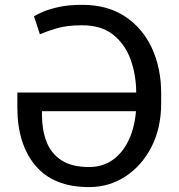

<svg xmlns="http://www.w3.org/2000/svg" viewBox="-20 -757 732 787"><path d="M316.8 -737.2Q421.2 -737.2 493.4 -688.9Q565.7 -640.6 603.2 -558.6Q640.6 -476.6 640.6 -375V-333.8Q640.6 -232.2 600.9 -154.8Q561.1 -77.4 494 -33.7Q426.8 9.9 345.2 9.9Q199.2 9.9 125.2 -78.3Q51.1 -166.5 51.1 -316.8V-377.8H538.4Q538 -450.3 515.3 -513.1Q492.5 -576 443.9 -614.7Q395.2 -653.4 316.8 -653.4Q253.9 -653.4 212 -640.8Q170.1 -628.2 143.5 -616.5L119.3 -690.3Q129.3 -696.7 154.5 -707.9Q179.7 -719.1 220.2 -728.2Q260.7 -737.2 316.8 -737.2ZM537.3 -301.1H152V-285.5Q152 -225.9 170.1 -177.6Q188.2 -129.3 230.5 -100.9Q272.7 -72.4 345.2 -72.4Q402.3 -72.4 443.5 -102.6Q484.7 -132.8 508.5 -184.7Q532.3 -236.5 537.3 -301.1Z"/></svg>

Font: Inter UI
Style: Regular
Weight: 400
Designer: Rasmus Andersson
Foundry: rsms
Version: 3.2;8d6f07862